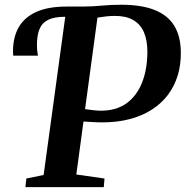

<svg xmlns="http://www.w3.org/2000/svg" viewBox="-20 -770 764 790"><path d="M84.5 0 88.5 -35.5 159.5 -50 248.5 -701 239 -719 254 -743H319Q360 -743 398 -746.8Q436 -750.5 478 -750.5Q562 -750.5 616 -729Q670 -707.5 696.5 -664.8Q723 -622 724 -558Q725 -505.5 711.5 -460.5Q698 -415.5 671 -379.8Q644 -344 604.5 -318.8Q565 -293.5 514 -280Q463 -266.5 401 -266.5Q381.5 -266.5 360 -267.8Q338.5 -269 323.5 -270L294 -52L410 -35.5L407 0ZM399 -314.5Q436.5 -315 466.2 -326.5Q496 -338 518.5 -359.8Q541 -381.5 556 -411.2Q571 -441 578.5 -477.2Q586 -513.5 586.5 -554.5Q586.5 -605 571.8 -638.2Q557 -671.5 527 -688.2Q497 -705 451.5 -704.5Q433.5 -704.5 414 -702.2Q394.5 -700 381 -697.5L330 -321Q348.5 -318 366.8 -316.2Q385 -314.5 399 -314.5ZM34.5 -541Q34 -545.5 33.8 -549.5Q33.5 -553.5 33.5 -559Q33.5 -616 56.5 -657Q79.5 -698 128.2 -720.5Q177 -743 254 -743L248.5 -701Q204 -701 178.5 -688.5Q153 -676 142.5 -650.2Q132 -624.5 132 -585Q132 -572.5 133 -562Q134 -551.5 136 -541Z"/></svg>

Font: Merriweather 60pt SemiBold
Style: Italic
Weight: 600
Italic angle: -7.8°
Version: Version 2.101